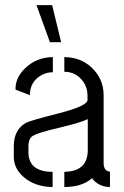

<svg xmlns="http://www.w3.org/2000/svg" viewBox="-20 -749 495 768"><path d="M126 -728.5H188.5L224.6 -580.1H179.7ZM35.2 -121.1Q35.2 -68.4 86.9 -31.2Q130.9 -1 190.4 -1V-61.5Q111.3 -61.5 96.7 -115.2Q93.8 -126 93.8 -136.7V-168Q94.7 -190.4 105.5 -201.2Q120.1 -215.8 221.7 -239.3Q303.7 -258.8 331.1 -272.5V-149.4Q331.1 -68.4 250 -62.5Q243.2 -61.5 237.3 -61.5V-1Q306.6 -1 345.7 -34.2Q346.7 -35.2 347.7 -36.1Q375 -1 419.9 -1V-62.5Q395.5 -64.5 394.5 -94.7V-368.2Q394.5 -433.6 345.7 -479.5Q301.8 -520.5 237.3 -520.5V-461.9Q284.2 -461.9 312.5 -422.9Q330.1 -398.4 330.1 -367.2V-349.6Q331.1 -325.2 211.9 -294.9Q100.6 -266.6 84 -257.8Q36.1 -230.5 35.2 -167ZM42 -390.6 99.6 -368.2Q99.6 -423.8 147.5 -449.2Q168 -460 191.4 -460V-520.5Q125 -520.5 78.1 -473.6Q41 -436.5 42 -390.6Z"/></svg>

Font: Post No Bills Colombo
Style: Medium
Weight: 600
Designer: Kosala Senevirathne, Siva Puranthara, Lasantha Premarathna, Tharique Azeez
Foundry: Mooniak
Version: Version 1.220 ; ttfautohint (v1.5)